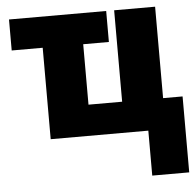

<svg xmlns="http://www.w3.org/2000/svg" viewBox="-53 -607 884 864"><g transform="rotate(-5 389.0 -175.0)"><path d="M600 0H159V-413H19V-553H458V-413H342V-140H494V-553H679V-140H767V203H600Z"/></g></svg>

Font: Noto Sans Display Black Narrow
Style: Regular
Weight: 900
Width: 4
Designer: Monotype Design team
Foundry: Monotype Imaging Inc.
Version: Version 1.000